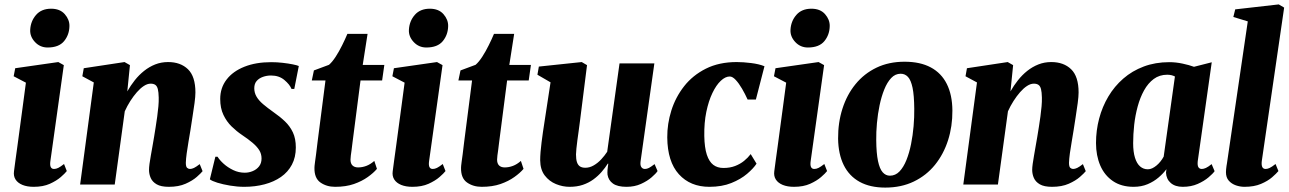

<svg xmlns="http://www.w3.org/2000/svg" viewBox="-20 -837 5849 871"><path d="M133 10.5Q103 10.5 81.8 1.8Q60.5 -7 50.5 -22.8Q40.5 -38.5 43.5 -60Q45.5 -79 49.8 -107.8Q54 -136.5 59 -174.5Q64 -212.5 70.2 -257.8Q76.5 -303 83.2 -354.5Q90 -406 97.5 -462L42 -491L49 -527.5L244.5 -555.5L269.5 -541.5L208.5 -106Q206 -88 210.2 -79.2Q214.5 -70.5 225 -70.5Q234.5 -70.5 244.5 -75.5Q254.5 -80.5 270.5 -93L283 -61Q275 -50.5 255.8 -33.8Q236.5 -17 206 -3.2Q175.5 10.5 133 10.5ZM196 -621.5Q162 -621.5 138.8 -646.2Q115.5 -671 117 -701.5Q119 -741 143.5 -769.2Q168 -797.5 212 -797.5Q252 -797.5 273.8 -772.8Q295.5 -748 295 -719Q294.5 -679.5 270.8 -650.5Q247 -621.5 196 -621.5Z M557.5 -422.5Q572.5 -449 591.5 -473Q610.5 -497 633.8 -515.5Q657 -534 684.2 -544.8Q711.5 -555.5 742.5 -555.5Q799 -555.5 832.8 -522.8Q866.5 -490 866.5 -417.5Q866.5 -399.5 862.5 -369.5Q858.5 -339.5 853.2 -306.8Q848 -274 844 -247Q840 -222 835.2 -194.5Q830.5 -167 827 -141.8Q823.5 -116.5 823 -98.5Q823 -80.5 829 -75.5Q835 -70.5 841.5 -70.5Q850 -70.5 860 -75.2Q870 -80 886 -92.5L899 -60.5Q892 -51.5 872.8 -34.5Q853.5 -17.5 822 -3.5Q790.5 10.5 746 10.5Q710 10.5 690.8 -0.8Q671.5 -12 663.8 -29.5Q656 -47 656 -66.5Q656 -77 658.2 -93.8Q660.5 -110.5 664.2 -131.2Q668 -152 671.8 -174Q675.5 -196 679 -216Q682.5 -237.5 686.2 -261Q690 -284.5 693.2 -308.2Q696.5 -332 698.5 -354.2Q700.5 -376.5 700 -394.5Q699.5 -419 696 -432.8Q692.5 -446.5 684.5 -452Q676.5 -457.5 663.5 -457.5Q648.5 -457.5 632.5 -447Q616.5 -436.5 601 -418.8Q585.5 -401 571.2 -378.8Q557 -356.5 546 -332L500.5 0H343.5L405.5 -463L353.5 -491L360 -527.5L545 -555.5L569.5 -541.5Z M1315 -433.5H1302.5Q1294.5 -453.5 1270.2 -474Q1246 -494.5 1209.5 -494.5Q1190 -494.5 1172.5 -488.2Q1155 -482 1144.2 -469.5Q1133.5 -457 1133.5 -436.5Q1133.5 -416 1143.8 -398.5Q1154 -381 1173.8 -364.2Q1193.5 -347.5 1221 -328Q1250 -308 1272.8 -286.2Q1295.5 -264.5 1308.8 -236.2Q1322 -208 1322 -168Q1322 -123.5 1304.2 -90Q1286.5 -56.5 1254.5 -34.2Q1222.5 -12 1180 -0.8Q1137.5 10.5 1088.5 10.5Q1056.5 10.5 1023.8 5Q991 -0.5 966 -8.2Q941 -16 932 -23.5L957 -126H967Q976 -111 994.5 -94.2Q1013 -77.5 1037.8 -65.5Q1062.5 -53.5 1090.5 -53.5Q1109 -53.5 1126.5 -60.8Q1144 -68 1155.2 -82.2Q1166.5 -96.5 1166.5 -118Q1166.5 -139 1156 -155.8Q1145.5 -172.5 1125.8 -189.2Q1106 -206 1077.5 -225Q1053 -241.5 1030.5 -263.5Q1008 -285.5 993.5 -316Q979 -346.5 979 -388Q979 -438.5 1007.8 -476Q1036.5 -513.5 1088.5 -534.2Q1140.5 -555 1210.5 -555Q1236.5 -555 1262.5 -552Q1288.5 -549 1308.2 -545Q1328 -541 1335.5 -537.5Z M1579 -189.5Q1577 -171.5 1575 -157Q1573 -142.5 1571.5 -131.8Q1570 -121 1570 -113Q1570 -95 1579.2 -86.2Q1588.5 -77.5 1604.5 -77.5Q1623.5 -77.5 1642 -84.5Q1660.5 -91.5 1678 -107L1690 -71Q1674.5 -52.5 1648.2 -33.8Q1622 -15 1585.5 -2.2Q1549 10.5 1500 10.5Q1461.5 10.5 1433.5 -9.2Q1405.5 -29 1406.5 -76Q1406.5 -79 1407 -85Q1407.5 -91 1409.2 -103.2Q1411 -115.5 1413.8 -136.8Q1416.5 -158 1420.5 -192L1456.5 -472H1394.5L1404 -517.5L1472.5 -543Q1487.5 -556 1503 -580Q1518.5 -604 1532.2 -631.8Q1546 -659.5 1556 -683.5H1647.5L1625.5 -542.5H1723.5L1713.5 -472H1615.5Z M1851 10.5Q1821 10.5 1799.8 1.8Q1778.5 -7 1768.5 -22.8Q1758.5 -38.5 1761.5 -60Q1763.5 -79 1767.8 -107.8Q1772 -136.5 1777 -174.5Q1782 -212.5 1788.2 -257.8Q1794.5 -303 1801.2 -354.5Q1808 -406 1815.5 -462L1760 -491L1767 -527.5L1962.5 -555.5L1987.5 -541.5L1926.5 -106Q1924 -88 1928.2 -79.2Q1932.5 -70.5 1943 -70.5Q1952.5 -70.5 1962.5 -75.5Q1972.5 -80.5 1988.5 -93L2001 -61Q1993 -50.5 1973.8 -33.8Q1954.5 -17 1924 -3.2Q1893.5 10.5 1851 10.5ZM1914 -621.5Q1880 -621.5 1856.8 -646.2Q1833.5 -671 1835 -701.5Q1837 -741 1861.5 -769.2Q1886 -797.5 1930 -797.5Q1970 -797.5 1991.8 -772.8Q2013.5 -748 2013 -719Q2012.5 -679.5 1988.8 -650.5Q1965 -621.5 1914 -621.5Z M2244 -189.5Q2242 -171.5 2240 -157Q2238 -142.5 2236.5 -131.8Q2235 -121 2235 -113Q2235 -95 2244.2 -86.2Q2253.5 -77.5 2269.5 -77.5Q2288.5 -77.5 2307 -84.5Q2325.5 -91.5 2343 -107L2355 -71Q2339.5 -52.5 2313.2 -33.8Q2287 -15 2250.5 -2.2Q2214 10.5 2165 10.5Q2126.5 10.5 2098.5 -9.2Q2070.5 -29 2071.5 -76Q2071.5 -79 2072 -85Q2072.5 -91 2074.2 -103.2Q2076 -115.5 2078.8 -136.8Q2081.5 -158 2085.5 -192L2121.5 -472H2059.5L2069 -517.5L2137.5 -543Q2152.5 -556 2168 -580Q2183.5 -604 2197.2 -631.8Q2211 -659.5 2221 -683.5H2312.5L2290.5 -542.5H2388.5L2378.5 -472H2280.5Z M2564 10.5Q2532.5 10.5 2502 -2Q2471.5 -14.5 2451.2 -41Q2431 -67.5 2430.5 -110Q2430.5 -127 2432.2 -147.8Q2434 -168.5 2436.8 -191.2Q2439.5 -214 2443 -237.5Q2446.5 -261 2450 -283.5L2477.5 -463.5L2418 -498L2424.5 -535L2619 -555.5L2643 -541.5L2611 -287.5Q2608.5 -266 2605.2 -243.5Q2602 -221 2599.2 -200.2Q2596.5 -179.5 2594.8 -162.8Q2593 -146 2593 -136.5Q2593 -115 2597.2 -101.8Q2601.5 -88.5 2610.8 -82.2Q2620 -76 2635.5 -76Q2655 -76 2673.5 -86.8Q2692 -97.5 2707.5 -114.2Q2723 -131 2734.5 -148.5L2790.5 -549.5H2948.5L2886 -105.5Q2883.5 -87 2889.5 -78.8Q2895.5 -70.5 2905.5 -70.5Q2914.5 -70.5 2923.8 -75.2Q2933 -80 2949.5 -92.5L2963 -61Q2955.5 -49.5 2936.2 -32.8Q2917 -16 2888 -2.8Q2859 10.5 2822 10.5Q2781.5 10.5 2760.8 -4.2Q2740 -19 2736 -44.5Q2735.5 -48.5 2735.5 -54Q2735.5 -59.5 2736 -66.2Q2736.5 -73 2737.5 -80.2Q2738.5 -87.5 2739.5 -94L2737.5 -95Q2725.5 -76 2709.2 -57.2Q2693 -38.5 2671.8 -23Q2650.5 -7.5 2624 1.5Q2597.5 10.5 2564 10.5Z M3198 10.5Q3111.5 10.5 3059.8 -46.5Q3008 -103.5 3007 -213.5Q3006.5 -275 3025.5 -335.5Q3044.5 -396 3083.5 -445.8Q3122.5 -495.5 3182.2 -525.5Q3242 -555.5 3322 -555.5Q3351.5 -555.5 3387.5 -551Q3423.5 -546.5 3448 -536.5L3409 -385.5H3371.5Q3360 -411 3346 -435Q3332 -459 3317.5 -474.5Q3303 -490 3290.5 -490Q3270.5 -490 3249.8 -470.5Q3229 -451 3211.8 -415Q3194.5 -379 3184.2 -329.5Q3174 -280 3175 -220Q3176 -167 3186.5 -135.2Q3197 -103.5 3215.8 -89.2Q3234.5 -75 3262 -75Q3291.5 -75 3314.8 -84Q3338 -93 3355.5 -107.2Q3373 -121.5 3385.5 -138L3412 -94.5Q3398 -73 3369.2 -48.5Q3340.5 -24 3297.8 -6.8Q3255 10.5 3198 10.5Z M3582 10.5Q3552 10.5 3530.8 1.8Q3509.5 -7 3499.5 -22.8Q3489.5 -38.5 3492.5 -60Q3494.5 -79 3498.8 -107.8Q3503 -136.5 3508 -174.5Q3513 -212.5 3519.2 -257.8Q3525.5 -303 3532.2 -354.5Q3539 -406 3546.5 -462L3491 -491L3498 -527.5L3693.5 -555.5L3718.5 -541.5L3657.5 -106Q3655 -88 3659.2 -79.2Q3663.5 -70.5 3674 -70.5Q3683.5 -70.5 3693.5 -75.5Q3703.5 -80.5 3719.5 -93L3732 -61Q3724 -50.5 3704.8 -33.8Q3685.5 -17 3655 -3.2Q3624.5 10.5 3582 10.5ZM3645 -621.5Q3611 -621.5 3587.8 -646.2Q3564.5 -671 3566 -701.5Q3568 -741 3592.5 -769.2Q3617 -797.5 3661 -797.5Q3701 -797.5 3722.8 -772.8Q3744.5 -748 3744 -719Q3743.5 -679.5 3719.8 -650.5Q3696 -621.5 3645 -621.5Z M4083.5 -557Q4154.5 -557 4202.5 -531.2Q4250.5 -505.5 4275.2 -456Q4300 -406.5 4300.5 -335.5Q4301 -264 4280.8 -200.8Q4260.5 -137.5 4221.5 -89.2Q4182.5 -41 4125.5 -13.5Q4068.5 14 3996 14Q3927 14 3879.5 -12.2Q3832 -38.5 3807.5 -88.2Q3783 -138 3782 -208Q3781.5 -281 3801.8 -344.2Q3822 -407.5 3861 -455.2Q3900 -503 3956 -530Q4012 -557 4083.5 -557ZM4066 -502.5Q4041 -502.5 4022.8 -483Q4004.5 -463.5 3991.5 -431.2Q3978.5 -399 3970.2 -359.5Q3962 -320 3958.2 -278.8Q3954.5 -237.5 3955 -201Q3955.5 -142 3963 -106.5Q3970.5 -71 3984.2 -55.5Q3998 -40 4017 -40Q4042 -40 4060.5 -59.2Q4079 -78.5 4092 -111Q4105 -143.5 4113 -183.5Q4121 -223.5 4124.5 -264.8Q4128 -306 4127.5 -343.5Q4127 -404 4119.8 -438.8Q4112.5 -473.5 4099 -488Q4085.5 -502.5 4066 -502.5Z M4564 -422.5Q4579 -449 4598 -473Q4617 -497 4640.2 -515.5Q4663.5 -534 4690.8 -544.8Q4718 -555.5 4749 -555.5Q4805.5 -555.5 4839.2 -522.8Q4873 -490 4873 -417.5Q4873 -399.5 4869 -369.5Q4865 -339.5 4859.8 -306.8Q4854.5 -274 4850.5 -247Q4846.5 -222 4841.8 -194.5Q4837 -167 4833.5 -141.8Q4830 -116.5 4829.5 -98.5Q4829.5 -80.5 4835.5 -75.5Q4841.5 -70.5 4848 -70.5Q4856.5 -70.5 4866.5 -75.2Q4876.5 -80 4892.5 -92.5L4905.5 -60.5Q4898.5 -51.5 4879.2 -34.5Q4860 -17.5 4828.5 -3.5Q4797 10.5 4752.5 10.5Q4716.5 10.5 4697.2 -0.8Q4678 -12 4670.2 -29.5Q4662.5 -47 4662.5 -66.5Q4662.5 -77 4664.8 -93.8Q4667 -110.5 4670.8 -131.2Q4674.5 -152 4678.2 -174Q4682 -196 4685.5 -216Q4689 -237.5 4692.8 -261Q4696.5 -284.5 4699.8 -308.2Q4703 -332 4705 -354.2Q4707 -376.5 4706.5 -394.5Q4706 -419 4702.5 -432.8Q4699 -446.5 4691 -452Q4683 -457.5 4670 -457.5Q4655 -457.5 4639 -447Q4623 -436.5 4607.5 -418.8Q4592 -401 4577.8 -378.8Q4563.5 -356.5 4552.5 -332L4507 0H4350L4412 -463L4360 -491L4366.5 -527.5L4551.5 -555.5L4576 -541.5Z M5413.5 -106Q5411.5 -86.5 5416.5 -78.5Q5421.5 -70.5 5432 -70.5Q5440 -70.5 5450.5 -75.2Q5461 -80 5476.5 -92.5L5490 -60.5Q5482.5 -49.5 5462.5 -32.5Q5442.5 -15.5 5413 -2.5Q5383.5 10.5 5345.5 10.5Q5311 10.5 5291 -7Q5271 -24.5 5269.5 -53.5L5271.5 -69.5Q5257.5 -50.5 5236 -32Q5214.5 -13.5 5186.2 -1.5Q5158 10.5 5122.5 10.5Q5067 10.5 5028.8 -15.5Q4990.5 -41.5 4971.2 -86.5Q4952 -131.5 4952 -188Q4952 -245 4966.2 -299Q4980.5 -353 5008 -399.2Q5035.5 -445.5 5075.8 -480.5Q5116 -515.5 5168.5 -535.2Q5221 -555 5284.5 -555Q5314 -555 5344.5 -548.5Q5375 -542 5396.5 -534L5477 -554.5ZM5310 -490Q5303.5 -493.5 5294.5 -495.8Q5285.5 -498 5275 -498Q5240 -498 5214 -478.8Q5188 -459.5 5170 -427Q5152 -394.5 5141 -354Q5130 -313.5 5125.2 -270.5Q5120.5 -227.5 5120.5 -187.5Q5120.5 -148 5128.8 -121.5Q5137 -95 5152 -82Q5167 -69 5187 -69Q5197 -69 5206.8 -73.5Q5216.5 -78 5226 -85.8Q5235.5 -93.5 5244 -104Q5252.5 -114.5 5259 -126.5Z M5704 -106Q5702 -88.5 5706.2 -79.5Q5710.5 -70.5 5721.5 -70.5Q5729.5 -70.5 5739 -74.8Q5748.5 -79 5766.5 -93L5779.5 -61Q5770 -49.5 5750.8 -32.8Q5731.5 -16 5700.5 -2.8Q5669.5 10.5 5625.5 10.5Q5606 10.5 5586.5 3.8Q5567 -3 5554.2 -17.5Q5541.5 -32 5541.5 -56Q5541.5 -61.5 5542.2 -69Q5543 -76.5 5544 -84Q5545 -91.5 5546 -96L5640.5 -740L5575 -760L5583.5 -794.5L5781 -817L5805.5 -802.5Z"/></svg>

Font: Merriweather 48pt Black
Style: Italic
Weight: 900
Italic angle: -7.8°
Version: Version 2.101